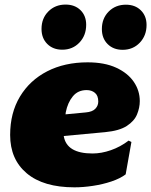

<svg xmlns="http://www.w3.org/2000/svg" viewBox="-20 -802 654 831"><path d="M302.2 8.8Q168 8.8 95.9 -51.8Q23.9 -112.3 23.9 -217.8Q23.9 -313.5 66.4 -384Q108.9 -454.6 184.3 -493.4Q259.8 -532.2 359.4 -532.2Q432.6 -532.2 482.9 -509Q533.2 -485.8 559.1 -447.8Q585 -409.7 585 -364.3Q585 -335.9 573.2 -307.1Q561.5 -278.3 529.1 -257.1Q496.6 -235.8 434.6 -230L255.9 -213.4Q268.1 -137.7 380.4 -137.7Q418.9 -137.7 459.7 -151.9Q500.5 -166 536.6 -193.4L548.8 -187.5L523.9 -47.4Q500 -29.3 462.2 -16.6Q424.3 -3.9 382.1 2.4Q339.8 8.8 302.2 8.8ZM264.6 -315.9 263.7 -307.1 351.1 -315.4Q379.9 -317.9 392.6 -331.3Q405.3 -344.7 405.3 -362.3Q405.3 -388.2 390.9 -400.1Q376.5 -412.1 355 -412.1Q317.4 -412.1 295.2 -385Q272.9 -357.9 264.6 -315.9ZM249.5 -586.9Q209.5 -586.9 184.6 -611.8Q159.7 -636.7 159.7 -676.8Q159.7 -722.7 189.2 -752.4Q218.8 -782.2 263.7 -782.2Q303.7 -782.2 328.4 -758.1Q353 -733.9 353 -694.8Q353 -648.4 323.7 -617.7Q294.4 -586.9 249.5 -586.9ZM510.7 -586.4Q470.7 -586.4 445.8 -611.3Q420.9 -636.2 420.9 -676.3Q420.9 -722.2 450.4 -752Q480 -781.7 524.9 -781.7Q564.9 -781.7 589.6 -757.3Q614.3 -732.9 614.3 -693.8Q614.3 -647.9 585 -617.2Q555.7 -586.4 510.7 -586.4Z"/></svg>

Font: Bevan
Style: Italic
Weight: 400
Italic angle: -10°
Designer: Vernon Adams
Foundry: Vernon Adams
Version: Version 2.100; ttfautohint (v1.8.3)